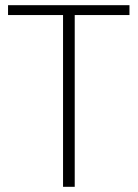

<svg xmlns="http://www.w3.org/2000/svg" viewBox="-20 -720 532 740"><path d="M223 0V-662H11V-700H479V-662H268V0Z"/></svg>

Font: DM Sans 36pt ExtraLight
Style: Regular
Weight: 250
Designer: Colophon Foundry, Jonny Pinhorn
Foundry: Colophon Foundry
Version: Version 4.004;gftools[0.9.30]